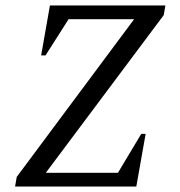

<svg xmlns="http://www.w3.org/2000/svg" viewBox="-20 -680 658 700"><path d="M35 0 41 -35 469 -610H230L146 -478H130L162 -660H583L577 -625L147 -50H410L495 -192H511L477 0Z"/></svg>

Font: Spectral SC
Style: Italic
Weight: 400
Italic angle: -10°
Designer: Jean-Baptiste Levee
Foundry: Production Type
Version: Version 2.001